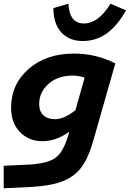

<svg xmlns="http://www.w3.org/2000/svg" viewBox="-25 -780 702 1039"><path d="M345 -50 350 -67Q313 -41 277.5 -28.5Q242 -16 203 -16Q131 -16 83 -65.5Q35 -115 35 -196Q35 -324 130 -407Q225 -490 375 -490Q435 -490 490 -477Q545 -464 599 -437L483 -30Q459 56 430.5 103.5Q402 151 359 178Q321 203 264.5 216Q208 229 119 233L-5 239V117L125 111Q230 106 274 75Q318 44 345 -50ZM369 -371Q289 -371 238 -326.5Q187 -282 187 -217Q187 -178 209.5 -156.5Q232 -135 273 -135Q297 -135 323.5 -146.5Q350 -158 383 -183L433 -360Q418 -365 401.5 -368Q385 -371 369 -371ZM429 -653Q468 -653 504 -679.5Q540 -706 573 -760L657 -724Q610 -640 552.5 -599Q495 -558 423 -558Q350 -558 307 -604.5Q264 -651 264 -736L345 -760Q348 -706 369 -679.5Q390 -653 429 -653Z"/></svg>

Font: Intel One Mono
Style: Bold Italic
Weight: 700
Italic angle: -16°
Monospace: yes
Designer: Fred Shallcrass
Foundry: Frere-Jones Type LLC
Version: Version 1.400;hotconv 1.1.0;makeotfexe 2.6.0;FJTRelease1.4